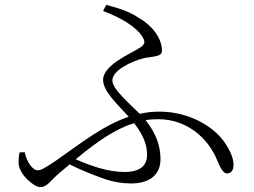

<svg xmlns="http://www.w3.org/2000/svg" viewBox="-20 -767 1040 786"><path d="M81 -144 60 -143C57 -129 56 -117 56 -101C56 -55 118 -1 145 -1C173 -1 185 -26 222 -58L265 -94C315 -69 360 -52 398 -38C441 -22 481 -16 517 -16C585 -16 637 -46 637 -115C637 -170 619 -221 576 -275C593 -278 610 -279 628 -279C745 -279 832 -202 869 -111C880 -84 893 -57 909 -57C927 -57 936 -72 936 -91C936 -117 926 -144 901 -182C859 -245 759 -310 633 -310C605 -310 578 -307 552 -301C510 -344 440 -401 440 -438C440 -481 525 -518 566 -528C604 -537 643 -533 643 -559C643 -612 602 -663 548 -694C508 -721 464 -734 415 -747L402 -722C479 -693 541 -655 565 -613C575 -594 573 -586 555 -573C515 -547 402 -501 402 -440C402 -392 464 -337 507 -289C405 -255 314 -183 210 -110C162 -78 149 -70 134 -70C113 -70 89 -105 81 -144ZM529 -263C570 -210 582 -171 582 -133C582 -89 554 -63 489 -63C422 -63 351 -88 290 -115C378 -188 452 -239 529 -263Z"/></svg>

Font: Kiri Minchoo Light
Style: Regular
Weight: 300
Designer: Ryoko NISHIZUKA 西塚涼子 (kana & ideographs); Frank Grießhammer (Latin, Greek & Cyrillic);
akenotsuki.com/eyeben/fonts/ (U+
Foundry: Adobe
akenotsuki.com/eyeben/fonts/
Version: Version 4.002;hotconv 1.0.119;makeotfexe 2.5.65604